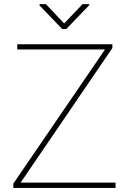

<svg xmlns="http://www.w3.org/2000/svg" viewBox="-20 -930 638 950"><path d="M551.8 0H54.2V-26.4H551.8ZM64 0H45.9V-21.5L517.1 -710.9H536.1V-692.4ZM523.4 -685.1H65.4V-710.9H523.4ZM421.9 -904.8 307.6 -786.1H288.1L175.8 -902.8V-909.7H207L297.4 -814L388.7 -909.7H421.9Z"/></svg>

Font: Heebo Thin
Style: Regular
Weight: 250
Designer: Oded Ezer
Foundry: Ezer Type House
Version: Version 3.100